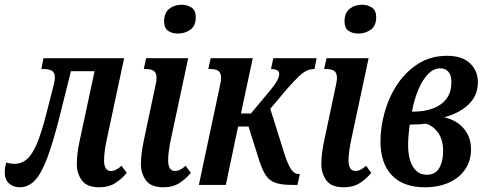

<svg xmlns="http://www.w3.org/2000/svg" viewBox="-51 -782 2068 812"><path d="M32 10Q6 10 -12.5 -6Q-31 -22 -31 -55Q-31 -72 -25 -94Q-4 -89 11 -89Q39 -89 61.5 -107.5Q84 -126 104 -172Q124 -218 145 -301L177 -426Q181 -442 181 -455Q181 -476 168 -483Q155 -490 135 -490H124L133 -536H474L402 -199Q396 -172 392.5 -147Q389 -122 389 -103Q389 -83 396 -71Q403 -59 418 -59Q440 -59 463 -81L485 -51Q467 -28 438.5 -9Q410 10 369 10Q316 10 295 -19.5Q274 -49 274 -87Q274 -104 276 -127.5Q278 -151 286 -187L349 -481H249L202 -293Q174 -181 149 -114.5Q124 -48 96.5 -19Q69 10 32 10Z M702 -640Q676 -640 659.5 -652Q643 -664 643 -691Q643 -728 665 -745Q687 -762 717 -762Q741 -762 759 -750Q777 -738 777 -710Q777 -672 753.5 -656Q730 -640 702 -640ZM640 10Q587 10 566 -19.5Q545 -49 545 -88Q545 -106 547.5 -130Q550 -154 557 -187L604 -409Q607 -423 609 -433.5Q611 -444 611 -453Q611 -474 599.5 -482Q588 -490 567 -490H557L567 -536H745L673 -199Q667 -172 663.5 -147Q660 -122 660 -103Q660 -83 667 -71Q674 -59 689 -59Q711 -59 734 -81L756 -51Q738 -28 709.5 -9Q681 10 640 10Z M790 0 877 -409Q880 -423 882 -433.5Q884 -444 884 -453Q884 -474 872.5 -482Q861 -490 840 -490H830L840 -536H1018L968 -302H1010L1087 -394Q1113 -425 1121.5 -442Q1130 -459 1130 -469Q1130 -490 1095 -490L1105 -536H1288L1279 -490Q1262 -490 1247 -483.5Q1232 -477 1212.5 -458.5Q1193 -440 1163 -406L1092 -322L1153 -128Q1167 -85 1180.5 -65.5Q1194 -46 1212 -46H1217L1207 0H1184Q1138 0 1112.5 -9.5Q1087 -19 1072.5 -41.5Q1058 -64 1045 -104L1000 -247H956L904 0Z M1465 -640Q1439 -640 1422.5 -652Q1406 -664 1406 -691Q1406 -728 1428 -745Q1450 -762 1480 -762Q1504 -762 1522 -750Q1540 -738 1540 -710Q1540 -672 1516.5 -656Q1493 -640 1465 -640ZM1403 10Q1350 10 1329 -19.5Q1308 -49 1308 -88Q1308 -106 1310.5 -130Q1313 -154 1320 -187L1367 -409Q1370 -423 1372 -433.5Q1374 -444 1374 -453Q1374 -474 1362.5 -482Q1351 -490 1330 -490H1320L1330 -536H1508L1436 -199Q1430 -172 1426.5 -147Q1423 -122 1423 -103Q1423 -83 1430 -71Q1437 -59 1452 -59Q1474 -59 1497 -81L1519 -51Q1501 -28 1472.5 -9Q1444 10 1403 10Z M1746 10Q1654 10 1606 -41Q1558 -92 1558 -184Q1558 -243 1575.5 -306.5Q1593 -370 1628.5 -424Q1664 -478 1717 -512Q1770 -546 1840 -546Q1903 -546 1936.5 -514.5Q1970 -483 1970 -434Q1970 -379 1932 -341.5Q1894 -304 1828 -286Q1882 -273 1911.5 -237Q1941 -201 1941 -151Q1941 -102 1916 -65.5Q1891 -29 1847 -9.5Q1803 10 1746 10ZM1811 -493Q1783 -493 1759.5 -469Q1736 -445 1718.5 -403.5Q1701 -362 1691 -310H1700Q1743 -310 1779 -323Q1815 -336 1836.5 -363.5Q1858 -391 1858 -435Q1858 -465 1845 -479Q1832 -493 1811 -493ZM1754 -43Q1790 -43 1806.5 -71Q1823 -99 1823 -143Q1823 -191 1802 -220.5Q1781 -250 1750 -259Q1736 -257 1719.5 -256Q1703 -255 1682 -255Q1678 -227 1676.5 -206Q1675 -185 1675 -169Q1675 -111 1695.5 -77Q1716 -43 1754 -43Z"/></svg>

Font: Noto Serif ExtraCondensed SemiBold
Style: Italic
Weight: 600
Width: 2
Italic angle: -12°
Designer: Monotype Design Team
Foundry: Monotype Imaging Inc.
Version: Version 2.013